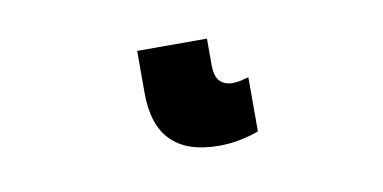

<svg xmlns="http://www.w3.org/2000/svg" viewBox="-35 -22 670 336"><g transform="rotate(-10 300.0 146.0)"><path d="M344.2 51.8V98.1Q344.2 119.6 352.8 127.9Q361.3 136.2 375 136.2Q382.3 136.2 389.9 134.5Q397.5 132.8 403.8 130.9V227.1Q392.1 231.9 372.6 236.1Q353 240.2 333 240.2Q220.2 240.2 220.2 127V51.8Z"/></g></svg>

Font: Open Sans Condensed ExtraBold
Style: Regular
Weight: 800
Width: 3
Designer: Monotype Design Team
Foundry: Monotype Imaging Inc.
Version: Version 3.000; ttfautohint (v1.8.4)